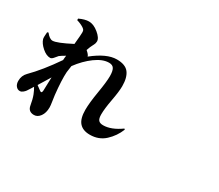

<svg xmlns="http://www.w3.org/2000/svg" viewBox="-150 -1168 1800 1577"><g transform="rotate(30 750.0 -379.0)"><path d="M230.5 -133.8Q254.9 -113.3 256.8 -146.5Q256.8 -155.3 258.3 -199.2Q259.8 -243.2 260.7 -273.4Q248 -252.9 225.1 -214.8Q202.1 -176.8 192.4 -162.1Q227.5 -136.7 230.5 -133.8ZM989.3 -209 996.1 -202.1Q966.8 -128.9 909.2 -75.7Q851.6 -22.5 767.6 -22.5Q701.2 -22.5 667.5 -60.5Q633.8 -98.6 633.8 -182.6Q633.8 -247.1 652.3 -357.4Q670.9 -467.8 670.9 -521.5Q670.9 -569.3 657.7 -591.8Q644.5 -614.3 610.4 -614.3Q550.8 -614.3 481.9 -564Q413.1 -513.7 355.5 -435.5Q346.7 -378.9 346.7 -373Q341.8 -296.9 356.4 -161.1Q358.4 -141.6 364.3 -105.5Q370.1 -69.3 370.1 -51.8Q370.1 1 346.2 33.7Q322.3 66.4 289.1 66.4Q234.4 66.4 225.6 12.7Q216.8 -41 202.1 -79.1Q189.5 -110.4 174.8 -134.8L160.2 -111.3Q144.5 -86.9 138.2 -77.6Q131.8 -68.4 118.2 -57.1Q104.5 -45.9 90.8 -45.9Q69.3 -44.9 53.7 -63.5Q38.1 -82 38.1 -113.3Q38.1 -163.1 71.3 -196.3Q167 -292 271.5 -444.3Q271.5 -451.2 272.9 -465.3Q274.4 -479.5 275.4 -487.3Q242.2 -468.8 223.6 -454.1Q218.8 -450.2 201.7 -428.2Q184.6 -406.2 169.9 -406.2Q132.8 -406.2 93.3 -440.9Q53.7 -475.6 43 -511.7Q39.1 -526.4 43.9 -576.2L54.7 -580.1Q87.9 -538.1 116.2 -538.1Q156.2 -538.1 286.1 -605.5Q294.9 -695.3 294.9 -716.8Q294.9 -733.4 291 -740.7Q287.1 -748 274.4 -756.8Q248 -774.4 208 -786.1V-800.8Q259.8 -825.2 297.9 -825.2Q342.8 -825.2 389.6 -786.6Q436.5 -748 436.5 -715.8Q436.5 -707 434.1 -698.2Q431.6 -689.5 428.2 -683.1Q424.8 -676.8 419.4 -665.5Q414.1 -654.3 410.2 -646.5Q408.2 -641.6 403.8 -629.4Q399.4 -617.2 397.5 -612.3Q429.7 -585 431.6 -569.3Q556.6 -669.9 652.3 -669.9Q733.4 -669.9 766.6 -627Q799.8 -584 799.8 -501Q799.8 -451.2 782.7 -359.9Q765.6 -268.6 765.6 -214.8Q765.6 -175.8 778.8 -160.2Q792 -144.5 823.2 -144.5Q899.4 -144.5 989.3 -209Z"/></g></svg>

Font: Bpmf Zihi Serif Heavy
Style: Heavy
Weight: 900
Foundry: But Ko
Version: Version 1.320